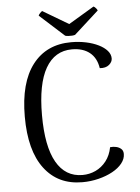

<svg xmlns="http://www.w3.org/2000/svg" viewBox="-59 -923 715 982"><g transform="rotate(-5 298.0 -432.0)"><path d="M547.4 -112.8Q547.4 -87.6 529.2 -64.7Q510.9 -41.7 479.3 -24.5Q447.7 -7.2 407.5 2.8Q367.4 12.9 324.1 12.9Q199.2 12.9 129.3 -79.7Q59.4 -172.2 59.4 -346.3Q59.4 -520.9 130.4 -613.2Q201.5 -705.5 328.7 -705.5Q369.2 -705.5 405.1 -697.8Q441.1 -690.1 468.7 -676.4Q496.3 -662.8 512.3 -644.6Q528.2 -626.4 528.2 -605Q528.2 -586.8 511 -572.4Q493.8 -557.9 463.1 -560.5Q455 -613.6 420.3 -641.2Q385.6 -668.8 329.6 -668.8Q241 -668.8 194.3 -587.6Q147.7 -506.5 147.7 -346.3Q147.7 -186.2 193.9 -105Q240.1 -23.8 327.8 -23.8Q363.8 -23.8 395.5 -38.6Q427.1 -53.4 449.7 -82.3Q472.4 -111.2 480.5 -153.2Q497.2 -155.1 512.1 -151.5Q527 -148 537.2 -138.8Q547.4 -129.5 547.4 -112.8ZM352.1 -741.2Q346.1 -739.2 336.7 -738.5Q327.2 -737.8 317.3 -738.5Q307.4 -739.2 301.4 -741.2L175.3 -855.2Q176.8 -860.2 183.5 -867.5Q190.1 -874.8 195 -877.2L327.2 -798.8L458.5 -877.2Q464.4 -874.8 470.7 -867.5Q477.1 -860.2 478.2 -855.2Z"/></g></svg>

Font: Arima Thin
Style: Regular
Weight: 100
Designer: Joana Correia and Natanael Gama
Foundry: NDISCOVER
Version: Version 1.101;gftools[0.9.23]